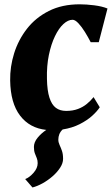

<svg xmlns="http://www.w3.org/2000/svg" viewBox="-20 -580 506 869"><path d="M94 230.5Q113 223.5 131.8 202.2Q150.5 181 150.5 158.5Q150.5 145.5 146.5 135.8Q142.5 126 138 114.5Q133.5 103 133.5 85Q133.5 63.5 150.5 43Q167.5 22.5 189.5 8Q114 0 70.8 -56.8Q27.5 -113.5 26 -216Q25 -278 44 -338.8Q63 -399.5 102 -449.8Q141 -500 200.8 -530.2Q260.5 -560.5 341 -560.5Q370.5 -560.5 406.2 -556Q442 -551.5 466.5 -541.5L427 -389Q418 -389 409 -389Q400 -389 390.5 -389Q379 -411.5 364.5 -435Q350 -458.5 335 -474.5Q320 -490.5 308.5 -490.5Q288 -490.5 267 -471.2Q246 -452 228.8 -416.2Q211.5 -380.5 201.2 -331.2Q191 -282 192.5 -222.5Q193.5 -170 203.8 -138Q214 -106 232.8 -92Q251.5 -78 279.5 -78Q309.5 -78 332.8 -86.8Q356 -95.5 373.2 -109.8Q390.5 -124 403.5 -140.5L431.5 -94.5Q419.5 -76 396.8 -55.5Q374 -35 340.5 -18Q307 -1 263.5 6Q253 16 248.5 27.5Q244 39 244 52Q244 64 249.5 75.8Q255 87.5 260.2 102.2Q265.5 117 265.5 139Q265.5 158.5 252.2 179Q239 199.5 217.8 218Q196.5 236.5 172.5 249.8Q148.5 263 127 268.5Z"/></svg>

Font: Merriweather 36pt Black
Style: Italic
Weight: 900
Italic angle: -7.8°
Version: Version 2.101